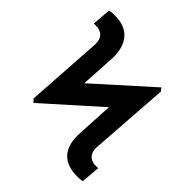

<svg xmlns="http://www.w3.org/2000/svg" viewBox="-199 -857 1002 1002"><g transform="rotate(45 302.0 -356.5)"><path d="M81.1 -116.7 107.4 -520 108.9 -547.4Q108.9 -615.7 39.1 -615.7H34.2L26.9 -615.2L35.2 -720.2Q52.7 -723.1 76.2 -723.1Q147.9 -723.1 185.8 -682.4Q223.6 -641.6 223.6 -563.5L221.7 -527.3L211.9 -359.9L512.2 -629.4L525.4 -611.8L497.1 -209.5L493.7 -164.6Q493.7 -132.3 511.5 -114.7Q529.3 -97.2 562 -97.2L576.7 -98.1L567.9 7.3Q551.3 10.3 528.8 10.3Q456.1 10.3 418 -27.8Q379.9 -65.9 379.9 -142.6L382.3 -192.9L391.6 -362.8L97.2 -99.6Z"/></g></svg>

Font: Roboto Condensed
Style: Bold
Weight: 700
Designer: Google
Version: Version 2.134; 2016